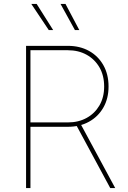

<svg xmlns="http://www.w3.org/2000/svg" viewBox="-20 -962 655 982"><path d="M113.3 0V-727.5H327.1Q388.2 -727.5 435.1 -701.7Q481.9 -675.8 508.5 -628.9Q535.2 -582 535.2 -519.5Q535.2 -458 508.5 -411.6Q481.9 -365.2 435.1 -339.4Q388.2 -313.5 327.1 -313.5H125V-335.9H327.1Q381.3 -335.9 423.1 -358.9Q464.8 -381.8 488.8 -423.1Q512.7 -464.4 512.7 -519.5Q512.7 -575.7 488.8 -617.2Q464.8 -658.7 423.1 -681.9Q381.3 -705.1 327.1 -705.1H135.7V0ZM543.9 0 365.2 -331.1H390.6L569.3 0ZM363.3 -808.1 289.6 -941.9H314.9L385.7 -808.1ZM229.5 -808.1 140.1 -941.9H167.5L252 -808.1Z"/></svg>

Font: Inter Thin
Style: Regular
Weight: 250
Designer: Rasmus Andersson
Foundry: rsms
Version: Version 4.001;git-66647c0bb